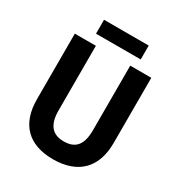

<svg xmlns="http://www.w3.org/2000/svg" viewBox="-203 -1013 1085 1161"><g transform="rotate(30 339.5 -432.5)"><path d="M496 -875H184V-778H496ZM607 -258V-714H460V-264C460 -164 424 -116 340 -116C261 -116 220 -162 220 -263V-714H73V-256C73 -85 165 10 337 10C517 10 607 -92 607 -258Z"/></g></svg>

Font: Noto Sans Khmer SemiCondensed
Style: Bold
Weight: 700
Width: 4
Designer: Danh Hong and the Monotype Design Team
Foundry: Monotype Imaging Inc.
Version: Version 2.004